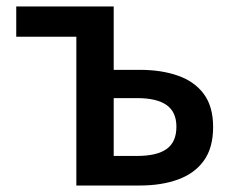

<svg xmlns="http://www.w3.org/2000/svg" viewBox="-20 -571 720 591"><path d="M215 0V-458H30V-551H330V-356H411Q477 -356 528 -338Q579 -320 607.5 -281.5Q636 -243 636 -180Q636 -116 607.5 -76.5Q579 -37 528 -18.5Q477 0 411 0ZM330 -91H402Q463 -91 493 -112.5Q523 -134 523 -181Q523 -226 493 -247.5Q463 -269 402 -269H330Z"/></svg>

Font: Noto Sans KR Medium
Style: Regular
Weight: 500
Designer: Ryoko NISHIZUKA  (kana, bopomofo & ideographs); Paul D. Hunt (Latin, Greek & Cyrillic); Sandoll Communications , Soo-you
Foundry: Adobe
Version: Version 2.004-H2;hotconv 1.0.118;makeotfexe 2.5.65603